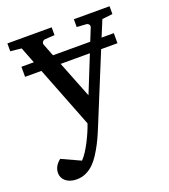

<svg xmlns="http://www.w3.org/2000/svg" viewBox="-131 -577 792 901"><g transform="rotate(-20 265.0 -126.5)"><path d="M284.2 -123 357.9 -306.2H211.9ZM467.8 -437 434.6 -356.4H495.6V-306.2H414.1L275.9 30.8Q271 43 262.2 63.5Q253.4 84 241.5 107.2Q229.5 130.4 215.1 152.8Q200.7 175.3 185.1 190.9Q167 209 145.3 219Q123.5 229 98.1 229Q80.6 229 66.9 224.4Q53.2 219.7 43.9 211.9Q34.7 204.1 29.8 193.6Q24.9 183.1 24.9 171.9Q24.9 154.8 32.5 140.4Q40 126 57.1 111.8L150.9 154.8Q163.1 142.6 175.8 122.8Q188.5 103 199.7 81.1Q210.9 59.1 220.2 37.4Q229.5 15.6 234.9 -1L115.7 -306.2H34.2V-356.4H96.2L64.9 -437L9.8 -442.9V-481.9H231V-442.9L183.1 -439.9Q174.8 -439 169.9 -432.6Q165 -426.3 168 -418L191.9 -356.4H377.9L402.8 -418Q406.2 -425.8 401.9 -432.4Q397.5 -439 389.2 -439.9L341.8 -442.9V-481.9H520V-442.9Z"/></g></svg>

Font: Charis SIL APac
Style: Regular
Weight: 400
Foundry: SIL International
Version: Version 5.000